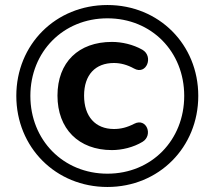

<svg xmlns="http://www.w3.org/2000/svg" viewBox="-20 -735 855 765"><path d="M408 10C613 10 770 -148 770 -353C770 -558 613 -715 408 -715C202 -715 45 -558 45 -353C45 -148 202 10 408 10ZM408 -43C232 -43 101 -177 101 -353C101 -529 232 -662 408 -662C584 -662 714 -529 714 -353C714 -177 584 -43 408 -43ZM426 -137C466 -137 512 -148 548 -170C591 -196 564 -267 515 -242C486 -227 461 -221 434 -221C360 -221 315 -271 315 -354C315 -437 360 -484 434 -484C460 -484 487 -477 514 -462C564 -434 593 -511 547 -537C510 -558 465 -568 426 -568C293 -568 209 -487 209 -354C209 -222 293 -137 426 -137Z"/></svg>

Font: Nunito
Style: Bold
Weight: 700
Designer: Vernon Adams
Foundry: Vernon Adams
Version: Version 3.602